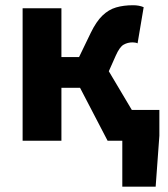

<svg xmlns="http://www.w3.org/2000/svg" viewBox="-20 -527 628 719"><path d="M438 172V0H409.1V-115.3H576.8V-18.6L562.9 172ZM64.7 0V-496.1H210V-313.4H276.1L319.9 -404.1Q340.5 -446.5 363.6 -468.7Q386.7 -491 414.8 -499.2Q442.8 -507.4 478.3 -507.4Q501 -507.4 518 -500.1L495.2 -364.7Q491.2 -366.7 486.2 -367.5Q481.3 -368.3 476.3 -368.3Q458.1 -368.3 443.1 -359.8Q428 -351.4 413.5 -318.7L387.5 -260.2L542.2 0H382.9L279.8 -198.1H210V0Z"/></svg>

Font: Source Sans 3
Style: Regular
Weight: 200
Designer: Paul D. Hunt
Foundry: Adobe
Version: Version 3.046;hotconv 1.0.118;makeotfexe 2.5.65603